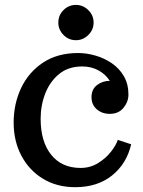

<svg xmlns="http://www.w3.org/2000/svg" viewBox="-20 -756 586 789"><path d="M289.1 13.2Q213.4 13.2 156.5 -21.5Q99.6 -56.2 67.9 -116.2Q36.1 -176.3 36.1 -252Q36.1 -329.6 66.9 -394.5Q97.7 -459.5 157 -498.8Q216.3 -538.1 300.8 -538.1Q335.9 -538.1 372.3 -527.6Q408.7 -517.1 439.5 -496.1Q470.2 -475.1 489 -442.9Q507.8 -410.6 507.8 -367.2Q507.8 -337.9 487.5 -313Q467.3 -288.1 431.2 -288.1Q399.4 -288.1 377.7 -306.9Q356 -325.7 356 -356.9Q356 -388.7 378.4 -406.2Q400.9 -423.8 431.2 -423.8Q415 -449.7 385.5 -466.3Q356 -482.9 317.9 -482.9Q260.7 -482.9 222.9 -451.9Q185.1 -420.9 166 -371.8Q147 -322.8 147 -268.1Q147 -173.8 190.4 -119.9Q233.9 -65.9 311 -65.9Q351.1 -65.9 383.3 -85.9Q415.5 -106 436.5 -133.1Q457.5 -160.2 463.9 -181.2L519 -163.1Q500.5 -83 440.4 -34.9Q380.4 13.2 289.1 13.2ZM292 -590.8Q262.2 -590.8 241 -612.3Q219.7 -633.8 219.7 -663.1Q219.7 -693.4 241 -714.6Q262.2 -735.8 292 -735.8Q321.3 -735.8 343 -714.4Q364.7 -692.9 364.7 -663.1Q364.7 -633.8 343 -612.3Q321.3 -590.8 292 -590.8Z"/></svg>

Font: Trocchi
Style: Regular
Weight: 400
Designer: Vernon Adams
Foundry: Vernon Adams
Version: Version 1.101; ttfautohint (v1.8.4.7-5d5b);gftools[0.9.27]